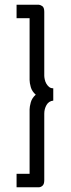

<svg xmlns="http://www.w3.org/2000/svg" viewBox="-20 -760 299 811"><path d="M50 -683V-740H144Q149 -740 158 -734.5Q167 -729 167 -710V-440Q167 -434 169 -424.5Q171 -415 175.5 -407Q180 -399 187 -393Q194 -387 205 -387V-335Q186 -333 176.5 -316.5Q167 -300 167 -280V1Q167 18 159.5 24.5Q152 31 144 31H50V-26H105V-298Q105 -309 110 -327.5Q115 -346 131 -360Q115 -374 110 -392Q105 -410 105 -422V-683Z"/></svg>

Font: Boldmen
Style: Regular
Weight: 400
Designer: Matt McInerney, Pablo Impallari, Rodrigo Fuenzalida
Foundry: LIVING CONCEPT
Version: Version 1.000